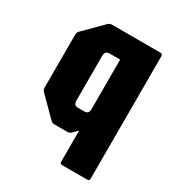

<svg xmlns="http://www.w3.org/2000/svg" viewBox="-168 -658 848 917"><g transform="rotate(30 256.0 -200.0)"><path d="M311.5 150Q299 150 299 137.5V-33.5L274 -8.5Q265.5 0 254 0H181.5Q170 0 161.5 -8.5L61.5 -108.5Q53.5 -116.5 53.5 -128.5V-421.5Q53.5 -433.5 61.5 -441.5L161.5 -541.5Q170 -550 181.5 -550H449Q461.5 -550 461.5 -537.5V137.5Q461.5 150 449 150ZM242.5 -125H272Q287.5 -125 293.2 -131.5Q299 -138 299 -153V-425H243Q228 -425 222 -418.5Q216 -412 216 -397V-153Q216 -138 221.8 -131.5Q227.5 -125 242.5 -125Z"/></g></svg>

Font: Jaro 24pt
Style: Regular
Weight: 400
Designer: Agyei Archer, Celine Hurka, Mirko Velimirović
Version: Version 1.000